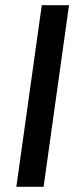

<svg xmlns="http://www.w3.org/2000/svg" viewBox="-20 -720 307 740"><path d="M246 -700 148 0H43L141 -700Z"/></svg>

Font: Pathway Extreme 8pt Thin 12pt Medium
Style: Italic
Weight: 500
Italic angle: -8°
Version: Version 1.001;gftools[0.9.26]